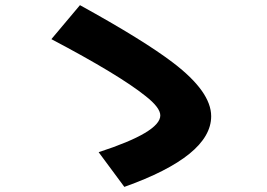

<svg xmlns="http://www.w3.org/2000/svg" viewBox="-20 -755 1040 748"><path d="M802.7 -302.2Q802.7 -147.5 464.4 -26.9L364.3 -162.1Q604.5 -240.2 604.5 -305.2Q604.5 -335.9 546.4 -381.3Q444.8 -462.9 180.2 -602.5L291.5 -734.9Q540.5 -597.7 654.8 -510.3Q802.7 -397.5 802.7 -302.2Z"/></svg>

Font: Droid Sans
Style: Regular
Weight: 400
Foundry: Ascender Corporation
Version: Version 1.00 build 114